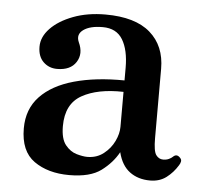

<svg xmlns="http://www.w3.org/2000/svg" viewBox="-42 -529 617 585"><g transform="rotate(5 266.0 -236.5)"><path d="M190 12Q125 12 82.5 -18Q40 -48 40 -118Q40 -177 76.5 -215.5Q113 -254 179 -272.5Q245 -291 333 -290V-329Q333 -383 314 -414.5Q295 -446 253 -446Q214 -446 194 -431.5Q174 -417 184 -394Q200 -360 183 -333.5Q166 -307 125 -307Q100 -307 83 -323.5Q66 -340 66 -370Q66 -400 91 -426Q116 -452 159.5 -468.5Q203 -485 258 -485Q349 -485 395 -445Q441 -405 441 -335V-123Q441 -83 449.5 -71.5Q458 -60 471 -60Q481 -60 488.5 -63.5Q496 -67 500 -71Q511 -82 522 -70Q527 -65 526 -59Q525 -53 521 -47Q507 -24 486.5 -8.5Q466 7 437 7Q400 7 374.5 -12Q349 -31 339 -71Q321 -38 287.5 -13Q254 12 190 12ZM240 -48Q269 -48 290 -64.5Q311 -81 322 -104Q333 -127 333 -148V-255Q254 -257 206 -230Q158 -203 158 -135Q158 -96 173 -77.5Q188 -59 207.5 -53.5Q227 -48 240 -48Z"/></g></svg>

Font: Zen Antique
Style: Regular
Weight: 400
Designer: Yoshimichi Ohira
Foundry: Positype
Version: Version 1.001